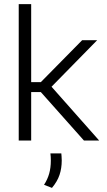

<svg xmlns="http://www.w3.org/2000/svg" viewBox="-20 -683 521 933"><path d="M388 0 178.5 -235.5H123.5V-284H178.5L379 -487.5H452L222.5 -253.5V-270.5L462 0ZM71 0V-663H131.5V0ZM278 62.5Q278.5 68.5 279.2 77.2Q280 86 280 96.5Q280 135 269.2 167Q258.5 199 232.5 230L194 215Q211 189 219 160.5Q227 132 227 97.5Q227 88 226.5 79.5Q226 71 225 62.5Z"/></svg>

Font: Anek Latin Light
Style: Regular
Weight: 300
Designer: Yesha Goshar
Foundry: Ek Type
Version: Version 1.003